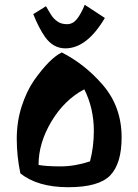

<svg xmlns="http://www.w3.org/2000/svg" viewBox="-20 -758 578 802"><path d="M488 -184Q488 -75 440.5 -25.5Q393 24 265 24Q137 24 65 -34Q50 -106 50 -178Q50 -250 70.5 -313.5Q91 -377 122 -422Q187 -514 238 -539Q334 -490 407 -406Q488 -314 488 -184ZM372 -211Q372 -306 332 -385Q249 -341 195 -251Q141 -161 141 -69Q173 -63 233 -63Q293 -63 356 -84Q372 -145 372 -211ZM253 -556Q202 -556 168 -604Q142 -641 119 -699L172 -732Q188 -704 196.5 -691.5Q205 -679 220.5 -668Q236 -657 260 -657Q284 -657 301 -678Q318 -699 334 -738L418 -683Q343 -556 253 -556Z"/></svg>

Font: Joti One
Style: Regular
Weight: 400
Designer: Eduardo Rodriguez Tunni
Foundry: Eduardo Rodriguez Tunni
Version: Version 1.001